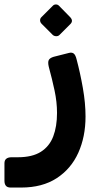

<svg xmlns="http://www.w3.org/2000/svg" viewBox="-68 -591 440 862"><path d="M-20 251Q-35 251 -41.5 243Q-48 235 -48 221V142Q-48 128 -39.5 121.5Q-31 115 -16 115H12Q77 115 115.5 90.5Q154 66 171 21.5Q188 -23 188 -84Q188 -133 177 -184.5Q166 -236 151 -291Q146 -312 151 -321.5Q156 -331 173 -336L240 -353Q254 -357 262.5 -351Q271 -345 276 -324Q292 -264 304 -196Q316 -128 316 -68Q316 23 283.5 95Q251 167 186.5 209Q122 251 27 251ZM199 -434Q193 -428 183.5 -428.5Q174 -429 168 -435L119 -484Q112 -491 112 -500Q112 -509 119 -515L168 -564Q174 -571 183 -571Q192 -571 198 -564L246 -515Q263 -498 248 -483Z"/></svg>

Font: Rubik Light SemiBold
Style: Regular
Weight: 600
Version: Version 2.300;gftools[0.9.30]